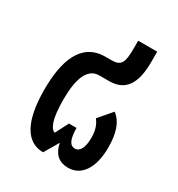

<svg xmlns="http://www.w3.org/2000/svg" viewBox="-147 -680 728 787"><g transform="rotate(30 217.0 -286.5)"><path d="M392 -143C392 -208 378 -256 341 -284L288 -222C297 -209 312 -190 312 -143C312 -95 297 -71 275 -71C252 -71 239 -93 239 -148H203L171 -86C151 -94 134 -126 134 -223C134 -321 157 -381 212 -381H259C336 -381 369 -434 369 -535V-584H279V-546C279 -480 269 -460 225 -460H196C80 -460 46 -351 46 -219C46 -65 92 7 170 7L210 -61C220 -11 248 11 290 11C353 11 392 -47 392 -143Z"/></g></svg>

Font: Noto Sans Thai UI ExtraCondensed Medium
Style: Regular
Weight: 500
Width: 3
Designer: Monotype Design Team
Foundry: Monotype Imaging Inc.
Version: Version 1.901